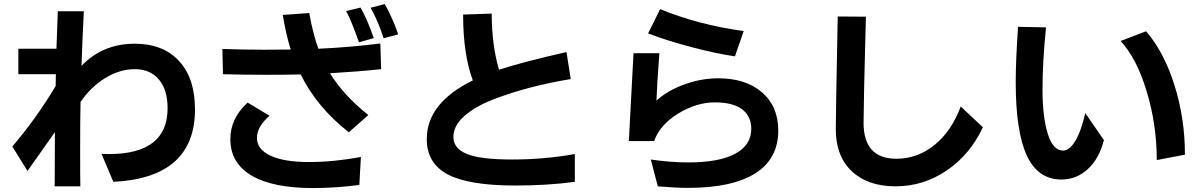

<svg xmlns="http://www.w3.org/2000/svg" viewBox="-20 -872 6040 965"><path d="M42 -135.7Q162.1 -276.4 259.8 -439.5L260.7 -499H72.3V-627H263.7L270.5 -815.4H401.4Q394.5 -684.6 389.6 -541Q496.1 -652.3 657.2 -652.3Q799.8 -652.3 879.9 -565.4Q960 -478.5 960 -322.3Q960 21.5 549.8 42L490.2 -98.6Q502.9 -97.7 527.3 -97.7Q822.3 -97.7 822.3 -328.1Q822.3 -420.9 778.3 -472.7Q734.4 -524.4 658.2 -524.4Q582 -524.4 509.3 -480Q436.5 -435.5 384.8 -359.4Q382.8 -270.5 382.8 -123.5Q382.8 23.4 383.8 64.5H254.9Q254.9 -120.1 255.9 -208L118.2 -12.7Z M1097.7 -626Q1204.1 -622.1 1305.2 -622.1Q1406.2 -622.1 1441.4 -623Q1417 -698.2 1401.4 -796.9L1534.2 -806.6Q1552.7 -703.1 1580.1 -627Q1732.4 -633.8 1891.6 -653.3L1895.5 -524.4Q1775.4 -511.7 1638.7 -503.9Q1705.1 -394.5 1831.1 -293.9L1733.4 -207Q1572.3 -333 1491.2 -498Q1433.6 -496.1 1317.4 -496.1Q1201.2 -496.1 1100.6 -499ZM1137.7 -172.9Q1137.7 -277.3 1224.6 -356.4L1335 -290Q1271.5 -236.3 1271.5 -178.7Q1271.5 -121.1 1339.8 -89.4Q1408.2 -57.6 1532.7 -57.6Q1657.2 -57.6 1793.9 -83L1786.1 57.6Q1664.1 73.2 1553.7 73.2Q1350.6 73.2 1244.1 10.3Q1137.7 -52.7 1137.7 -172.9ZM1719.7 -816.4 1792 -834Q1826.2 -774.4 1858.4 -680.7L1784.2 -659.2Q1748 -763.7 1719.7 -816.4ZM1842.8 -833 1914.1 -851.6Q1955.1 -777.3 1981.4 -699.2L1908.2 -679.7Q1880.9 -764.6 1842.8 -833Z M2125 -172.9Q2125 -354.5 2356.4 -467.8Q2307.6 -598.6 2307.6 -798.8L2451.2 -803.7Q2452.1 -641.6 2488.3 -521.5Q2599.6 -558.6 2827.1 -610.4L2848.6 -474.6Q2629.9 -438.5 2459 -372.1Q2368.2 -336.9 2313.5 -288.6Q2258.8 -240.2 2258.8 -183.1Q2258.8 -126 2326.7 -98.1Q2394.5 -70.3 2554.7 -70.3Q2714.8 -70.3 2869.1 -97.7V42Q2729.5 60.5 2570.3 60.5Q2336.9 60.5 2231 4.9Q2125 -50.8 2125 -172.9Z M3140.6 -163.1Q3140.6 -168.9 3164.1 -604.5H3293.9Q3282.2 -445.3 3279.3 -366.2Q3335 -417 3419.9 -447.8Q3504.9 -478.5 3589.8 -478.5Q3728.5 -478.5 3810.1 -407.7Q3891.6 -336.9 3891.6 -215.8Q3891.6 -74.2 3776.4 -1Q3661.1 72.3 3437.5 72.3Q3377.9 72.3 3286.1 64.5L3251 -70.3Q3349.6 -55.7 3440.4 -55.7Q3593.8 -55.7 3674.8 -99.1Q3755.9 -142.6 3755.9 -224.6Q3755.9 -287.1 3710.4 -322.3Q3665 -357.4 3572.8 -357.4Q3480.5 -357.4 3388.7 -301.3Q3296.9 -245.1 3267.6 -163.1ZM3237.3 -704.1 3297.9 -826.2Q3490.2 -747.1 3717.8 -715.8L3673.8 -588.9Q3579.1 -602.5 3453.6 -635.7Q3328.1 -668.9 3237.3 -704.1Z M4180.7 -222.7Q4180.7 -291 4190.4 -789.1L4332 -788.1Q4320.3 -342.8 4320.3 -254.9Q4320.3 -74.2 4485.4 -74.2Q4591.8 -74.2 4677.2 -143.6Q4762.7 -212.9 4808.6 -336.9L4919.9 -232.4Q4856.4 -95.7 4738.8 -15.6Q4621.1 64.5 4481.4 64.5Q4341.8 64.5 4261.2 -11.2Q4180.7 -86.9 4180.7 -222.7Z M5085 -460Q5085 -562.5 5096.7 -737.3L5237.3 -734.4Q5219.7 -561.5 5219.7 -422.9Q5219.7 -284.2 5246.1 -199.7Q5272.5 -115.2 5323.2 -115.2Q5355.5 -115.2 5384.8 -164.1Q5414.1 -212.9 5434.6 -303.7L5528.3 -168Q5504.9 -75.2 5447.8 -22.5Q5390.6 30.3 5314.5 30.3Q5197.3 30.3 5141.1 -89.8Q5085 -210 5085 -460ZM5612.3 -666 5740.2 -714.8Q5830.1 -611.3 5882.8 -444.3Q5935.5 -277.3 5935.5 -94.7L5793.9 -67.4Q5793.9 -246.1 5743.2 -413.1Q5692.4 -580.1 5612.3 -666Z"/></svg>

Font: GenEi M Gothic v2 Bold
Style: Regular
Weight: 700
Version: Version 2.0